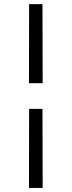

<svg xmlns="http://www.w3.org/2000/svg" viewBox="-20 -772 346 926"><path d="M120.4 -246.8H184.8L185.8 134.3H119.7ZM120.4 -752H184.8L185.8 -370.8H119.7Z"/></svg>

Font: Hepta Slab ExtraLight
Style: Regular
Weight: 200
Designer: Michael LaGattuta
Foundry: Michael LaGattuta
Version: Version 1.100